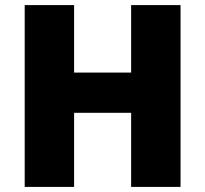

<svg xmlns="http://www.w3.org/2000/svg" viewBox="-20 -734 806 754"><path d="M689 0H495V-291H271V0H77V-714H271V-449H495V-714H689Z"/></svg>

Font: Noto Sans Black
Style: Regular
Weight: 900
Designer: Monotype Design Team
Foundry: Monotype Imaging Inc.
Version: Version 2.007